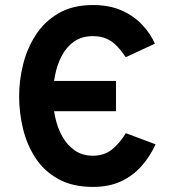

<svg xmlns="http://www.w3.org/2000/svg" viewBox="-20 -732 679 763"><path d="M83.2 -290V-410.4H441V-290ZM349.6 10.8Q268 10.8 211.8 -20.5Q155.5 -51.8 121.2 -104.1Q86.9 -156.3 71.5 -220.3Q56 -284.4 56 -350Q56 -412.1 71.8 -475.9Q87.6 -539.7 122.2 -593.2Q156.9 -646.8 213.1 -679.4Q269.2 -712 349.6 -712Q415.9 -712 464.8 -689.8Q513.8 -667.5 546.2 -632.3Q578.7 -597.1 595.4 -558.4L479.6 -504.6Q462.5 -530.3 444.5 -549.1Q426.5 -567.9 403.7 -578.1Q380.9 -588.4 349.6 -588.4Q304.7 -588.4 274 -566.6Q243.3 -544.9 225 -509.4Q206.7 -473.9 198.6 -432Q190.4 -390.2 190.4 -350Q190.4 -307.6 199.5 -265.6Q208.6 -223.5 228 -189.1Q247.4 -154.7 277.5 -133.9Q307.6 -113.2 349.6 -113.2Q394.4 -113.2 425.2 -138.2Q456 -163.3 480 -202.8L598.4 -158.4Q575.9 -109.8 541.9 -71.5Q507.9 -33.2 460.4 -11.2Q412.9 10.8 349.6 10.8Z"/></svg>

Font: Overpass
Style: Regular
Weight: 400
Designer: Delve Withrington, Dave Bailey, Thomas Jockin
Foundry: Delve Fonts LLC
Version: Version 4.000